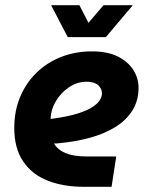

<svg xmlns="http://www.w3.org/2000/svg" viewBox="-20 -720 568 740"><path d="M303 0Q225 0 164.5 -23.5Q104 -47 69.5 -97.5Q35 -148 35 -227Q35 -292 57.5 -346Q80 -400 120.5 -439.5Q161 -479 215.5 -500.5Q270 -522 334 -522Q395 -522 434.5 -502Q474 -482 494 -450Q514 -418 514 -382Q514 -332 490.5 -294.5Q467 -257 425.5 -231Q384 -205 328 -189.5Q272 -174 207 -168Q200 -167 196 -167Q192 -167 188 -167Q203 -142 233.5 -129.5Q264 -117 313 -117H428L410 0ZM175 -262Q177 -262 179.5 -262Q182 -262 186 -263Q243 -271 279.5 -282.5Q316 -294 336.5 -307.5Q357 -321 365 -334.5Q373 -348 373 -360Q373 -378 358.5 -391.5Q344 -405 314 -405Q277 -405 245.5 -383.5Q214 -362 195 -329.5Q176 -297 175 -264Q175 -263 175 -263Q175 -263 175 -262ZM241 -577 177 -700H286L321 -632L379 -700H492L388 -577Z"/></svg>

Font: MuseoModerno SemiBold
Style: Italic
Weight: 600
Italic angle: -9°
Designer: Pablo Cosgaya, Héctor Gatti, Marcela Romero, and the Authors of The MuseoModerno Project.
Foundry: Omnibus-Type Team
Version: Version 1.003